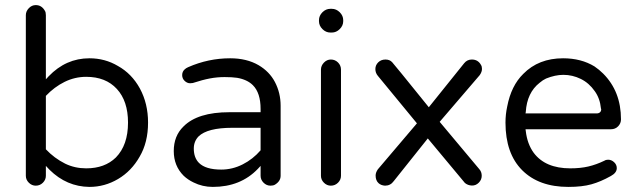

<svg xmlns="http://www.w3.org/2000/svg" viewBox="-20 -733 2517 758"><path d="M161.1 -39.1V-78.1Q173.8 -64.5 175.8 -62.5Q243.2 3.9 333 4.9Q393.6 4.9 446.3 -26.4Q499 -57.6 531.2 -114.3Q564.5 -170.9 564.5 -249Q564.5 -324.2 532.2 -383.8Q500 -442.4 445.3 -472.7Q445.3 -472.7 445.3 -472.7Q394.5 -502.9 333 -502.9Q240.2 -502.9 171.9 -431.6L161.1 -419.9V-672.9Q161.1 -684.6 157.2 -690.4Q144.5 -712.9 121.1 -712.9Q105.5 -712.9 93.8 -700.7Q82 -688.5 82 -672.9V-39.1Q82 -23.4 93.8 -11.7Q105.5 0 121.1 0Q137.7 0 149.4 -11.7Q161.1 -23.4 161.1 -39.1ZM320.3 -68.4Q275.4 -68.4 237.3 -86.9Q194.3 -108.4 161.1 -143.6V-354.5Q194.3 -389.6 234.9 -409.7Q275.4 -429.7 320.3 -429.7Q397.5 -429.7 441.4 -381.8Q485.4 -334 485.4 -249Q485.4 -160.2 437.5 -111.3Q393.6 -68.4 320.3 -68.4Z M1008.8 -78.1V-39.1Q1008.8 -23.4 1020.5 -11.7Q1032.2 0 1047.9 0Q1058.6 0 1065.4 -3.9Q1087.9 -17.6 1087.9 -39.1V-315.4Q1087.9 -366.2 1065.4 -409.2Q1043.9 -450.2 1001 -475.6Q954.1 -502.9 888.7 -502.9Q802.7 -502.9 722.7 -467.8Q713.9 -463.9 709 -459Q699.2 -450.2 699.2 -436.5Q699.2 -422.9 709 -413.6Q718.8 -404.3 730.5 -404.3L741.2 -405.3Q780.3 -418 808.6 -423.3Q836.9 -428.7 866.7 -428.7Q896.5 -428.7 916 -425.8Q956.1 -418.9 978.5 -396.5Q1008.8 -366.2 1008.8 -302.7V-290H885.7Q759.8 -290 704.1 -233.4Q666 -196.3 666 -136.7Q666 -78.1 705.1 -39.1Q721.7 -23.4 744.1 -12.7Q779.3 4.9 820.3 4.9Q929.7 4.9 998 -66.4ZM853.5 -63.5Q792 -63.5 765.6 -89.8Q745.1 -110.4 745.1 -146.5Q745.1 -174.8 763.7 -194.3Q798.8 -228.5 897.5 -228.5H1008.8V-139.6Q978.5 -104.5 938 -84Q897.5 -63.5 853.5 -63.5Z M1284.2 -604.5H1290Q1307.6 -604.5 1321.3 -618.2Q1335 -631.8 1335 -649.4V-653.3Q1335 -670.9 1321.3 -684.6Q1307.6 -698.2 1290 -698.2H1284.2Q1266.6 -698.2 1252.9 -684.6Q1239.3 -670.9 1239.3 -653.3V-649.4Q1239.3 -631.8 1252.9 -618.2Q1266.6 -604.5 1284.2 -604.5ZM1326.2 -39.1V-458Q1326.2 -474.6 1314.5 -486.3Q1302.7 -498 1286.1 -498Q1270.5 -498 1258.8 -485.8Q1247.1 -473.6 1247.1 -458V-39.1Q1247.1 -23.4 1258.8 -11.7Q1270.5 0 1286.1 0Q1302.7 0 1314.5 -11.7Q1326.2 -23.4 1326.2 -39.1Z M1872.1 -65.4 1715.8 -252 1874 -436.5Q1882.8 -449.2 1882.8 -460.9Q1882.8 -470.7 1878.9 -476.6Q1867.2 -498 1842.8 -498Q1824.2 -498 1812.5 -483.4L1672.9 -309.6Q1530.3 -486.3 1528.3 -487.3Q1518.6 -498 1502 -498Q1484.4 -498 1473.1 -486.8Q1461.9 -475.6 1461.9 -460.4Q1461.9 -445.3 1471.7 -433.6L1626 -246.1L1471.7 -64.5Q1462.9 -51.8 1462.9 -40Q1462.9 -20.5 1474.6 -9.8Q1484.4 -1 1500 0Q1521.5 0 1534.2 -17.6L1668.9 -186.5L1815.4 -10.7Q1827.1 -1 1842.8 -0.5Q1858.4 0 1870.1 -11.7Q1881.8 -23.4 1881.8 -39.1Q1881.8 -54.7 1872.1 -65.4Z M2391.6 -38.1Q2415 -50.8 2415 -69.3Q2415 -83 2404.3 -92.8Q2393.6 -102.5 2380.9 -102.5Q2372.1 -102.5 2366.2 -98.6Q2334 -83 2302.7 -75.7Q2271.5 -68.4 2231.4 -68.4Q2132.8 -68.4 2086.9 -129.9Q2061.5 -165 2055.7 -215.8L2054.7 -222.7H2391.6Q2409.2 -222.7 2420.4 -234.4Q2431.6 -246.1 2431.6 -261.7Q2431.6 -372.1 2361.3 -442.4Q2345.7 -458 2327.1 -470.7Q2274.4 -502.9 2203.1 -502.9Q2106.4 -502.9 2045.9 -441.4Q1998 -394.5 1982.4 -312.5Q1975.6 -281.2 1975.6 -249Q1975.6 -127 2041.5 -61Q2107.4 4.9 2223.6 4.9Q2278.3 4.9 2314.9 -5.4Q2351.6 -15.6 2391.6 -38.1ZM2353.5 -301.8Q2353.5 -293.9 2348.6 -289.6Q2343.8 -285.2 2335 -285.2H2054.7L2055.7 -291Q2060.5 -367.2 2110.4 -406.2Q2123 -417 2135.7 -422.9Q2171.9 -437.5 2204.1 -437.5Q2240.2 -437.5 2272.9 -421.4Q2305.7 -405.3 2328.1 -373Q2348.6 -344.7 2352.5 -304.7Q2353.5 -302.7 2353.5 -301.8Z"/></svg>

Font: FakePearl
Style: Light
Weight: 350
Version: Version 1.2